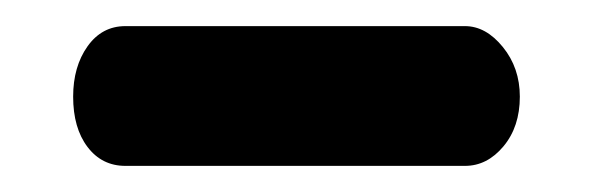

<svg xmlns="http://www.w3.org/2000/svg" viewBox="-20 -314 453 147"><path d="M36 -240Q36 -263 47 -278.5Q58 -294 76 -294H336Q352 -294 365 -278Q378 -262 378 -240Q378 -217 365.5 -202Q353 -187 336 -187H76Q58 -187 47 -201.5Q36 -216 36 -240Z"/></svg>

Font: Terminal Dosis
Style: Bold
Weight: 700
Designer: EdgarTolentino, PabloImpallari, IginoMarini
Foundry: EdgarTolentino, PabloImpallari, IginoMarini
Version: Version 1.006